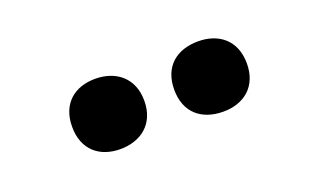

<svg xmlns="http://www.w3.org/2000/svg" viewBox="-34 -879 622 380"><g transform="rotate(-20 277.0 -689.0)"><path d="M98 -689C98 -640 130 -615 173 -615C216 -615 250 -640 250 -689C250 -738 216 -763 173 -763C130 -763 98 -738 98 -689ZM313 -689C313 -640 345 -615 390 -615C433 -615 466 -640 466 -689C466 -738 433 -763 390 -763C345 -763 313 -738 313 -689Z"/></g></svg>

Font: Noto Sans Bengali SemiCondensed ExtraBold
Style: Regular
Weight: 800
Width: 4
Designer: Joana Ranito - Universal Thirst; Jelle Bosma - Monotype Design Team
Foundry: Universal Thirst ehf.
Version: Version 3.000